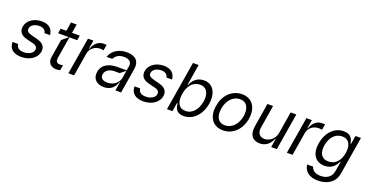

<svg xmlns="http://www.w3.org/2000/svg" viewBox="-34 -1590 5132 2669"><g transform="rotate(20 2532.0 -255.5)"><path d="M210.9 11.4C337.7 11.4 435.4 -57.9 451 -152C463.4 -228 423.7 -275.9 331 -299.7L252.8 -319.6C190.7 -335.6 165.1 -357.2 172.6 -399.1C180 -446 235.4 -480.1 302.6 -480.1C373.2 -480.1 395.6 -444.6 403.4 -410.5H485.1C477.6 -497.2 423.3 -552.6 314.6 -552.6C198.9 -552.6 103 -487.2 88.1 -394.9C75.3 -319.6 111.5 -269.2 208.1 -245.7L295.5 -224.4C348.4 -211.6 369.7 -185.4 363.6 -147.7C355.8 -100.9 299.7 -62.5 221.6 -62.5C154.1 -62.5 116.1 -88.8 110.8 -143.5H27.7C27.7 -38.7 99.4 11.4 210.9 11.4Z M864.3 -474.4 875.7 -545.5H761L782.7 -676.1H698.9L677.2 -545.5H593L581.7 -474.4H740.8L652.7 -399.1L608.7 -133.5C592.7 -38.4 657 7.1 728 7.1C752.1 7.1 777 1.4 784.8 -2.8L797.6 -80.3C780.5 -76 773.1 -73.9 755 -73.9C717.7 -73.9 684.3 -85.2 696 -156.2L748.9 -474.4Z M990.1 0 1047.6 -345.2C1059.3 -419 1126.4 -473 1206.7 -473C1228.3 -473 1250.7 -468.8 1256.4 -467.3L1270.6 -552.6C1261 -553.3 1239 -554 1227.3 -554C1161.2 -554 1098.4 -517 1062.5 -416.9H1056.8L1078.1 -545.5H997.2L906.2 0Z M1433.2 12.8C1528.1 12.8 1586.3 -38.4 1619.3 -130.7H1623.6L1601.6 0H1685.4L1745 -359.4C1768.5 -500.7 1690.7 -552.6 1568.9 -552.6C1474.8 -552.6 1367.9 -512.4 1325.3 -396.3H1409.8C1435 -438.9 1470.9 -478.7 1556.8 -478.7C1639.2 -478.7 1674 -437.5 1664.8 -380.7L1654.1 -315.3H1513.5C1410.9 -315.3 1295.5 -279.8 1274.9 -154.8C1257.1 -48.3 1329.2 12.8 1433.2 12.8ZM1458.8 -62.5C1391.3 -62.5 1348 -92.3 1358 -150.6C1368.3 -214.5 1431.1 -245.7 1497.2 -245.7H1574.6L1652.7 -307.5L1634.2 -197.4C1622.9 -129.3 1557.5 -62.5 1458.8 -62.5Z M2015.6 11.4C2142.4 11.4 2240.1 -57.9 2255.7 -152C2268.1 -228 2228.3 -275.9 2135.7 -299.7L2057.5 -319.6C1995.4 -335.6 1969.8 -357.2 1977.3 -399.1C1984.7 -446 2040.1 -480.1 2107.2 -480.1C2177.9 -480.1 2200.3 -444.6 2208.1 -410.5H2289.8C2282.3 -497.2 2228 -552.6 2119.3 -552.6C2003.6 -552.6 1907.7 -487.2 1892.8 -394.9C1880 -319.6 1916.2 -269.2 2012.8 -245.7L2100.1 -224.4C2153.1 -211.6 2174.4 -185.4 2168.3 -147.7C2160.5 -100.9 2104.4 -62.5 2026.3 -62.5C1958.8 -62.5 1920.8 -88.8 1915.5 -143.5H1832.4C1832.4 -38.7 1904.1 11.4 2015.6 11.4Z M2445.3 0 2465.9 -126.4H2475.9C2481.5 -54 2506.4 11.4 2612.2 11.4C2747.9 11.4 2861.2 -98 2890.6 -271.3C2918.3 -443.2 2841.3 -552.6 2716.6 -552.6C2610.4 -552.6 2553.3 -487.2 2524.1 -416.2H2517L2568.2 -727.3H2484.4L2364.3 0ZM2491.5 -272.7C2511 -394.9 2578.8 -477.3 2681.8 -477.3C2787.6 -477.3 2825.3 -387.8 2806.8 -272.7C2786.9 -156.2 2717.7 -63.9 2612.9 -63.9C2511.7 -63.9 2470.5 -149.1 2491.5 -272.7Z M3194.6 11.4C3338.4 11.4 3453.5 -98 3481.5 -264.2C3508.5 -437.5 3426.5 -552.6 3277 -552.6C3131 -552.6 3016 -443.2 2990.1 -275.6C2961.3 -103.7 3043 11.4 3194.6 11.4ZM3196 -63.9C3085.6 -63.9 3052.9 -157.7 3071 -264.2C3088.1 -376.4 3159.4 -477.3 3275.6 -477.3C3383.9 -477.3 3416.5 -382.1 3400.6 -275.6C3381.4 -163 3310 -63.9 3196 -63.9Z M3737.2 7.1C3818.9 7.1 3880.3 -36.9 3921.2 -127.8H3926.8L3905.5 0H3989.3L4079.5 -545.5H3995.7L3942.5 -223C3925.4 -120.7 3839.5 -73.9 3777 -73.9C3707.4 -73.9 3666.2 -125 3679.7 -204.5L3735.8 -545.5H3652L3595.2 -198.9C3571.4 -59.7 3634.2 7.1 3737.2 7.1Z M4221.6 0 4279.1 -345.2C4290.8 -419 4358 -473 4438.2 -473C4459.9 -473 4482.2 -468.8 4487.9 -467.3L4502.1 -552.6C4492.5 -553.3 4470.5 -554 4458.8 -554C4392.8 -554 4329.9 -517 4294 -416.9H4288.4L4309.7 -545.5H4228.7L4137.8 0Z M4673.3 215.9C4804 215.9 4919 156.2 4942.5 15.6L5035.5 -545.5H4954.5L4933.9 -423.3H4925.4C4915.8 -483.7 4891.3 -552.6 4779.8 -552.6C4646.3 -552.6 4536.6 -443.2 4509.2 -275.6C4480.8 -105.1 4560.7 -8.5 4688.2 -8.5C4800.1 -8.5 4846.6 -74.6 4877.1 -136.4H4884.2L4859.4 9.9C4844.5 100.9 4773.4 142 4686.1 142C4599.8 142 4559.3 102.3 4546.2 56.1H4458.8C4468.8 154.1 4543.7 215.9 4673.3 215.9ZM4720.2 -83.8C4615.1 -83.8 4574.2 -163.4 4593 -277C4611.2 -387.8 4678.6 -477.3 4785.5 -477.3C4887.4 -477.3 4927.9 -394.9 4908.4 -277C4888.1 -156.2 4821 -83.8 4720.2 -83.8Z"/></g></svg>

Font: Riot Sans 2.0
Style: Italic
Weight: 400
Italic angle: -9.39999°
Designer: Rasmus Andersson
Foundry: rsms
Version: Version 3.006;hotconv 1.0.109;makeotfexe 2.5.65596